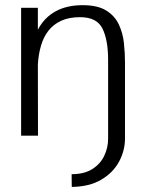

<svg xmlns="http://www.w3.org/2000/svg" viewBox="-20 -530 569 750"><path d="M260.3 200.2 259.8 150.4Q309.1 150.4 340.6 130.4Q372.1 110.4 387.2 78.6Q402.3 46.9 402.3 12.2V-295.9Q402.3 -373.5 380.4 -418.2Q358.4 -462.9 293 -462.9Q250 -462.9 219.7 -449.2Q189.5 -435.5 169.9 -410.9Q150.4 -386.2 140.4 -352.5Q130.4 -318.8 127.9 -278.8L128.4 0H62.5V-499.5H127.9V-414.1Q153.3 -461.9 197.3 -485.8Q241.2 -509.8 302.7 -509.8Q361.3 -509.8 394.8 -489Q428.2 -468.3 444.1 -434.6Q460 -400.9 464.1 -361.3Q468.3 -321.8 468.3 -284.7V10.3Q468.3 58.6 444.8 101.8Q421.4 145 375.2 172.1Q329.1 199.2 260.3 200.2Z"/></svg>

Font: Pontano Sans Light
Style: Regular
Weight: 300
Designer: Vernon Adams
Foundry: Vernon Adams
Version: Version 2.001